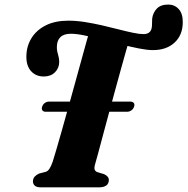

<svg xmlns="http://www.w3.org/2000/svg" viewBox="-20 -802 803 822"><path d="M160.5 -345.5Q163.5 -355 171.8 -361Q180 -367 190 -367H538Q548 -367 552.8 -361Q557.5 -355 554 -345.5Q551 -335.5 542.5 -329.5Q534 -323.5 524 -323.5H175.5Q166 -323.5 161.5 -329.5Q157 -335.5 160.5 -345.5ZM273 -713.5Q306 -713.5 342.8 -707.8Q379.5 -702 416.8 -693.5Q454 -685 487.8 -676.2Q521.5 -667.5 549 -661.8Q576.5 -656 594 -656Q608.5 -656 617.2 -662Q626 -668 629 -680.5Q631 -689 630.8 -699.2Q630.5 -709.5 631.5 -722.5Q635 -748 651.5 -765.2Q668 -782.5 700.5 -782.5Q727.5 -782.5 745.2 -763Q763 -743.5 762.5 -706Q762 -651.5 727.2 -619.5Q692.5 -587.5 634.5 -587.5Q610.5 -587.5 575 -594.5Q539.5 -601.5 498.8 -612Q458 -622.5 417.5 -632.8Q377 -643 342.2 -650.2Q307.5 -657.5 284 -657.5Q253.5 -657.5 238.8 -643.2Q224 -629 223.5 -602.5Q223 -590 225.5 -579.8Q228 -569.5 230.8 -559.2Q233.5 -549 233.5 -535.5Q233 -510 215 -492.2Q197 -474.5 167.5 -474.5Q133 -474.5 112.2 -498.2Q91.5 -522 93 -564Q94 -605.5 115.2 -639.5Q136.5 -673.5 176.2 -693.5Q216 -713.5 273 -713.5ZM387 -98.5Q382.5 -83 385.5 -75.5Q388.5 -68 397 -65L425.5 -56.5Q446.5 -47 446 -30.5Q445.5 -15 434.5 -7.5Q423.5 0 405.5 0H155Q136.5 0 128.8 -7.2Q121 -14.5 121 -26Q121.5 -38.5 128.8 -46.2Q136 -54 147.5 -59L176 -66.5Q184.5 -69 191.5 -79.2Q198.5 -89.5 205.5 -109.5Q211 -126.5 221.2 -161.5Q231.5 -196.5 244.5 -242.5Q257.5 -288.5 272 -340.5Q286.5 -392.5 300.8 -444.5Q315 -496.5 327.8 -542.5Q340.5 -588.5 350.2 -623.5Q360 -658.5 365 -675.5L537.5 -642.5Q531 -624 521 -589Q511 -554 498.5 -508.8Q486 -463.5 472.2 -413Q458.5 -362.5 445 -313Q431.5 -263.5 420 -220Q408.5 -176.5 399.8 -144.5Q391 -112.5 387 -98.5Z"/></svg>

Font: Fraunces
Style: Bold Italic
Weight: 700
Italic angle: -16°
Version: Version 1.000;[b76b70a41]